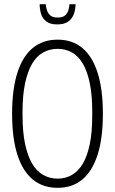

<svg xmlns="http://www.w3.org/2000/svg" viewBox="-20 -888 551 920"><path d="M256 12Q186 12 137.5 -27.5Q89 -67 63.5 -146Q38 -225 38 -343Q38 -461 63.5 -540Q89 -619 137.5 -658.5Q186 -698 256 -698Q326 -698 374 -658.5Q422 -619 447.5 -540Q473 -461 473 -343Q473 -225 447.5 -146Q422 -67 374 -27.5Q326 12 256 12ZM256 -32Q294 -32 325 -50Q356 -68 377.5 -105Q399 -142 410.5 -199Q422 -256 422 -335V-352Q422 -431 410.5 -488Q399 -545 377.5 -582Q356 -619 325 -636.5Q294 -654 256 -654Q218 -654 186.5 -636.5Q155 -619 133.5 -582Q112 -545 100 -488Q88 -431 88 -352V-335Q88 -256 100 -199Q112 -142 133.5 -105Q155 -68 186.5 -50Q218 -32 256 -32ZM254 -771Q220 -771 201.5 -785.5Q183 -800 176.5 -822.5Q170 -845 170 -868H199Q200 -857 204 -842Q208 -827 219.5 -815.5Q231 -804 256 -804Q282 -804 293.5 -815.5Q305 -827 308.5 -842Q312 -857 313 -868H342Q342 -845 334.5 -822.5Q327 -800 308 -785.5Q289 -771 254 -771Z"/></svg>

Font: Archivo ExtraCondensed Thin
Style: Regular
Weight: 250
Width: 2
Designer: Hector Gatti
Foundry: Omnibus-Type
Version: Version 2.001